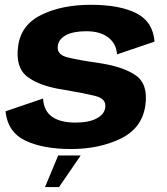

<svg xmlns="http://www.w3.org/2000/svg" viewBox="-20 -618 696 802"><path d="M277 4.5Q394.5 4.5 484 -39Q573.5 -82.5 587 -177Q600 -266 547 -303.2Q494 -340.5 385.5 -356Q307.5 -367 261.8 -378.5Q216 -390 221.5 -426.5Q225 -454.5 255.5 -471Q286 -487.5 340.5 -487.5Q398.5 -487.5 432 -461.8Q465.5 -436 469 -391L625.5 -444Q619 -528 549 -563Q479 -598 359.5 -598Q240 -598 154.2 -556.8Q68.5 -515.5 56 -427Q43 -336.5 94.5 -297.2Q146 -258 247.5 -243Q330 -229 377.8 -217.2Q425.5 -205.5 419.5 -168Q415.5 -140 383.2 -123Q351 -106 295 -106Q231.5 -106 197 -130.8Q162.5 -155.5 160 -206.5L3 -153Q12 -66 85.8 -30.8Q159.5 4.5 277 4.5ZM168 163.5H226.5L317 31.5H223Z"/></svg>

Font: Anybody Thin
Style: Bold Italic
Weight: 700
Italic angle: -10°
Version: Version 1.113;gftools[0.9.25]